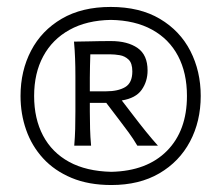

<svg xmlns="http://www.w3.org/2000/svg" viewBox="-20 -797 631 548"><path d="M295.5 -641.9Q307.2 -641.9 321.7 -639.5Q336.2 -637.1 347 -626.9Q357.7 -616.7 357.7 -593.1Q357.7 -560.5 337.3 -548.4Q316.9 -536.4 283.3 -536.4H236.4V-575.1Q236.4 -593.3 236.9 -609.6Q237.4 -626 237.8 -641.9ZM296.8 -679.8Q264.3 -679.8 237.6 -679Q210.9 -678.2 191.2 -678.2Q193.5 -652.9 194.3 -629.8Q195.2 -606.7 195.2 -579V-478.9Q195.2 -451.6 194.6 -429Q194 -406.5 191.9 -381.2H240Q237.7 -406.5 237.1 -429Q236.4 -451.6 236.4 -478.9V-503.4H283.3L321.5 -453.2Q334.4 -436.4 347.2 -418.9Q360.1 -401.4 372 -381.2H430.8Q415.2 -398.5 396.6 -421.4Q378 -444.4 361.1 -466.7L327.6 -510.3Q367.4 -516.7 384.3 -540.6Q401.2 -564.5 401.2 -595.8Q401.2 -640.2 372.7 -660Q344.2 -679.8 296.8 -679.8ZM296.4 -740.2Q365.6 -739 414.2 -712.2Q462.8 -685.4 488.2 -637.2Q513.6 -589 513.6 -523.2Q513.6 -424.1 456.5 -366.4Q399.4 -308.8 297.8 -306.6Q226.4 -308.2 177.4 -334.9Q128.4 -361.7 102.9 -409.9Q77.4 -458.2 77.4 -523.1Q77.4 -588.2 103.4 -636.4Q129.4 -684.7 178.4 -711.8Q227.3 -739 296.4 -740.2ZM295.9 -777.2Q213.8 -777.2 156.3 -743.6Q98.8 -710 68.7 -652.4Q38.6 -594.9 38.6 -523.1Q38.6 -471.8 54.7 -426.1Q70.7 -380.4 103.1 -345Q135.5 -309.7 184.2 -289.3Q232.9 -268.9 297.8 -268.9Q377.7 -268.9 434.7 -302.2Q491.8 -335.5 522.3 -393Q552.9 -450.6 552.9 -523.2Q552.9 -593.6 523.4 -651.4Q493.8 -709.1 436.5 -743.1Q379.1 -777.2 295.9 -777.2Z"/></svg>

Font: Pinar-VF-FD
Style: Regular
Weight: 300
Designer: Amin Abedi
Version: Version 3.0